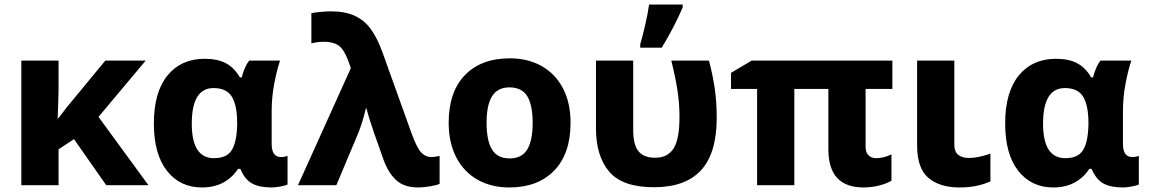

<svg xmlns="http://www.w3.org/2000/svg" viewBox="-20 -816 5061 846"><path d="M414 -301 634 0H448L306 -203L238 -158V0H74V-549H238V-414Q236 -333 234 -295H237L255 -318Q276 -347 303 -378L444 -549H622Z M658 -272Q658 -410 718 -483.5Q778 -557 882 -557Q939 -557 976 -537Q1013 -517 1037 -475H1045Q1058 -524 1078 -549H1214Q1200 -508 1188.5 -448Q1177 -388 1177 -325V-182Q1177 -124 1218 -124Q1226 -124 1234 -125.5Q1242 -127 1247 -129V-3Q1240 1 1217 5.5Q1194 10 1177 10Q1122 10 1090 -8Q1058 -26 1039 -72H1029Q974 10 870 10Q773 10 715.5 -63.5Q658 -137 658 -272ZM1025 -267V-273Q1025 -352 1001.5 -390Q978 -428 921 -428Q825 -428 825 -271Q825 -119 923 -119Q978 -119 1000.5 -153.5Q1023 -188 1025 -267Z M1526 -516 1513 -552Q1494 -601 1470.5 -616.5Q1447 -632 1408 -632Q1380 -632 1352 -625V-758Q1365 -761 1392 -763.5Q1419 -766 1437 -766Q1501 -766 1543 -746.5Q1585 -727 1613 -689Q1641 -651 1664 -589L1794 -227Q1817 -164 1836 -144Q1855 -124 1881 -124Q1894 -124 1917 -129V-6Q1905 0 1874.5 5Q1844 10 1823 10Q1761 10 1726 -22Q1691 -54 1670 -112L1628 -231Q1605 -297 1595 -338H1592Q1578 -279 1560 -233L1462 0H1293Z M2224 10Q2146 10 2085.5 -23.5Q2025 -57 1991 -121.5Q1957 -186 1957 -275Q1957 -411 2028.5 -485Q2100 -559 2227 -559Q2305 -559 2365.5 -525.5Q2426 -492 2460 -428Q2494 -364 2494 -275Q2494 -139 2422 -64.5Q2350 10 2224 10ZM2226 -118Q2279 -118 2303 -157Q2327 -196 2327 -275Q2327 -354 2303 -392.5Q2279 -431 2225 -431Q2173 -431 2148.5 -392.5Q2124 -354 2124 -275Q2124 -196 2148 -157Q2172 -118 2226 -118Z M2606 -250V-549H2770V-244Q2770 -179 2793 -150Q2816 -121 2867 -121Q2922 -121 2948 -162Q2974 -203 2974 -301Q2974 -361 2965 -418.5Q2956 -476 2938 -549H3104Q3122 -479 3130 -421.5Q3138 -364 3138 -297Q3138 -141 3069 -66Q3000 9 2862 9Q2722 9 2664 -60Q2606 -129 2606 -250ZM2801 -621Q2812 -658 2823.5 -708.5Q2835 -759 2840 -796H2988V-783Q2951 -697 2896 -606H2801Z M3908 -136V-20Q3887 -7 3853.5 1.5Q3820 10 3785 10Q3630 10 3630 -158V-424H3480V0H3316V-424H3201V-495L3292 -549H3912V-424H3794V-169Q3794 -144 3807 -131.5Q3820 -119 3840 -119Q3874 -119 3908 -136Z M4185 -178Q4185 -148 4202 -134Q4219 -120 4248 -120Q4290 -120 4344 -139V-17Q4286 10 4208 10Q4121 10 4071 -32Q4021 -74 4021 -175V-549H4185Z M4409 -272Q4409 -410 4469 -483.5Q4529 -557 4633 -557Q4690 -557 4727 -537Q4764 -517 4788 -475H4796Q4809 -524 4829 -549H4965Q4951 -508 4939.5 -448Q4928 -388 4928 -325V-182Q4928 -124 4969 -124Q4977 -124 4985 -125.5Q4993 -127 4998 -129V-3Q4991 1 4968 5.5Q4945 10 4928 10Q4873 10 4841 -8Q4809 -26 4790 -72H4780Q4725 10 4621 10Q4524 10 4466.5 -63.5Q4409 -137 4409 -272ZM4776 -267V-273Q4776 -352 4752.5 -390Q4729 -428 4672 -428Q4576 -428 4576 -271Q4576 -119 4674 -119Q4729 -119 4751.5 -153.5Q4774 -188 4776 -267Z"/></svg>

Font: Noto Sans UI ExtraBold
Style: Regular
Weight: 800
Designer: Monotype Design Team
Foundry: Monotype Imaging Inc.
Version: Version 1.001